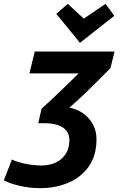

<svg xmlns="http://www.w3.org/2000/svg" viewBox="-58 -794 638 999"><path d="M150 185Q98 185 45 173Q-8 161 -38 144L4 36Q33 50 75.5 58.5Q118 67 158 67Q199 67 231.5 52Q264 37 283.5 7.5Q303 -22 303 -64Q303 -95 287 -114.5Q271 -134 242 -143.5Q213 -153 173 -153H141L158 -228Q186 -253 221.5 -286.5Q257 -320 292 -354Q327 -388 351 -412H95L123 -526H538L517 -440Q497 -420 462 -384.5Q427 -349 385.5 -309Q344 -269 303 -234Q367 -221 405.5 -176Q444 -131 444 -69Q444 15 404.5 71.5Q365 128 298.5 156.5Q232 185 150 185ZM358 -571 235 -722 295 -774 378 -697 491 -774 537 -712Z"/></svg>

Font: Ubuntu Sans Mono
Style: Bold Italic
Weight: 700
Italic angle: -13.5°
Monospace: yes
Designer: Dalton Maag Ltd
Foundry: Dalton Maag Ltd
Version: Version 1.006